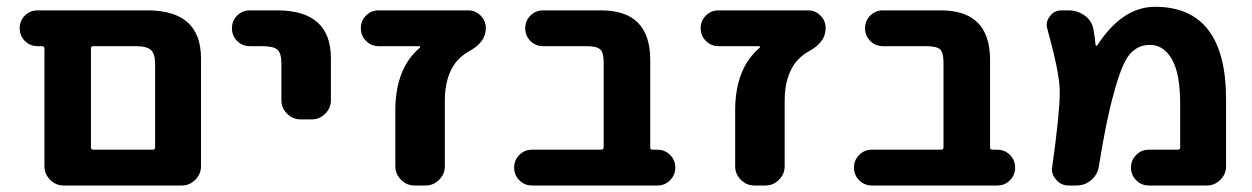

<svg xmlns="http://www.w3.org/2000/svg" viewBox="-20 -577 3757 576"><path d="M247.1 -20.5H170.9Q147.5 -20.5 130.4 -37.6Q113.3 -54.7 113.3 -78.1V-431.6Q113.3 -438.5 105.5 -438.5H92.8Q70.3 -438.5 54.7 -454.1Q39.1 -469.7 39.1 -492.2Q39.1 -514.6 54.7 -530.3Q70.3 -545.9 92.8 -545.9H421.9Q583 -545.9 583 -402.3V-78.1Q583 -54.7 565.9 -37.6Q548.8 -20.5 525.4 -20.5ZM445.3 -385.7Q445.3 -416 432.6 -427.2Q419.9 -438.5 386.7 -438.5H259.8Q252.9 -438.5 252.9 -431.6V-134.8Q252.9 -127.9 259.8 -127.9H437.5Q445.3 -127.9 445.3 -134.8Z M729.5 -438.5Q707 -438.5 691.4 -454.1Q675.8 -469.7 675.8 -492.2Q675.8 -514.6 691.4 -530.3Q707 -545.9 729.5 -545.9H811.5Q972.7 -545.9 972.7 -402.3V-276.4Q972.7 -252.9 955.6 -235.8Q938.5 -218.8 915 -218.8H881.8Q858.4 -218.8 841.3 -235.8Q824.2 -252.9 824.2 -276.4V-385.7Q824.2 -417 812.5 -427.7Q800.8 -438.5 767.6 -438.5Z M1239.3 -433.6Q1241.2 -434.6 1240.2 -436.5Q1239.3 -438.5 1238.3 -438.5H1116.2Q1093.8 -438.5 1078.1 -454.1Q1062.5 -469.7 1062.5 -492.2Q1062.5 -514.6 1078.1 -530.3Q1093.8 -545.9 1116.2 -545.9H1384.8Q1406.2 -545.9 1421.9 -530.3Q1437.5 -514.6 1437.5 -492.2Q1437.5 -450.2 1386.7 -422.9Q1363.3 -410.2 1345.7 -387.7Q1314.5 -344.7 1314.5 -275.4V-78.1Q1314.5 -54.7 1297.4 -37.6Q1280.3 -20.5 1256.8 -20.5H1223.6Q1200.2 -20.5 1183.1 -37.6Q1166 -54.7 1166 -78.1V-249Q1167 -372.1 1239.3 -433.6Z M1791 -389.6Q1791 -419.9 1780.3 -429.2Q1769.5 -438.5 1739.3 -438.5H1609.4Q1586.9 -438.5 1571.3 -454.1Q1555.7 -469.7 1555.7 -492.2Q1555.7 -514.6 1571.3 -530.3Q1586.9 -545.9 1609.4 -545.9H1783.2Q1929.7 -545.9 1930.7 -399.4V-134.8Q1930.7 -127.9 1937.5 -127.9H1952.1Q1974.6 -127.9 1990.2 -112.3Q2005.9 -96.7 2005.9 -74.2Q2005.9 -51.8 1990.2 -36.1Q1974.6 -20.5 1952.1 -20.5H1576.2Q1553.7 -20.5 1538.1 -36.1Q1522.5 -51.8 1522.5 -74.2Q1522.5 -96.7 1538.1 -112.3Q1553.7 -127.9 1576.2 -127.9H1783.2Q1791 -127.9 1791 -134.8Z M2258.8 -433.6Q2260.7 -434.6 2259.8 -436.5Q2258.8 -438.5 2257.8 -438.5H2135.7Q2113.3 -438.5 2097.7 -454.1Q2082 -469.7 2082 -492.2Q2082 -514.6 2097.7 -530.3Q2113.3 -545.9 2135.7 -545.9H2404.3Q2425.8 -545.9 2441.4 -530.3Q2457 -514.6 2457 -492.2Q2457 -450.2 2406.2 -422.9Q2382.8 -410.2 2365.2 -387.7Q2334 -344.7 2334 -275.4V-78.1Q2334 -54.7 2316.9 -37.6Q2299.8 -20.5 2276.4 -20.5H2243.2Q2219.7 -20.5 2202.6 -37.6Q2185.5 -54.7 2185.5 -78.1V-249Q2186.5 -372.1 2258.8 -433.6Z M2810.5 -389.6Q2810.5 -419.9 2799.8 -429.2Q2789.1 -438.5 2758.8 -438.5H2628.9Q2606.4 -438.5 2590.8 -454.1Q2575.2 -469.7 2575.2 -492.2Q2575.2 -514.6 2590.8 -530.3Q2606.4 -545.9 2628.9 -545.9H2802.7Q2949.2 -545.9 2950.2 -399.4V-134.8Q2950.2 -127.9 2957 -127.9H2971.7Q2994.1 -127.9 3009.8 -112.3Q3025.4 -96.7 3025.4 -74.2Q3025.4 -51.8 3009.8 -36.1Q2994.1 -20.5 2971.7 -20.5H2595.7Q2573.2 -20.5 2557.6 -36.1Q2542 -51.8 2542 -74.2Q2542 -96.7 2557.6 -112.3Q2573.2 -127.9 2595.7 -127.9H2802.7Q2810.5 -127.9 2810.5 -134.8Z M3266.6 -442.4Q3267.6 -440.4 3269 -439.9Q3270.5 -439.5 3271.5 -440.4Q3346.7 -556.6 3445.3 -556.6Q3658.2 -556.6 3658.2 -278.3V-78.1Q3658.2 -54.7 3641.1 -37.6Q3624 -20.5 3600.6 -20.5H3426.8Q3404.3 -20.5 3388.7 -36.1Q3373 -51.8 3373 -74.2Q3373 -96.7 3388.7 -112.3Q3404.3 -127.9 3426.8 -127.9H3513.7Q3520.5 -127.9 3520.5 -134.8V-265.6Q3520.5 -356.4 3495.6 -399.4Q3470.7 -442.4 3429.7 -442.4Q3393.6 -442.4 3369.1 -414.1Q3344.7 -385.7 3320.3 -293Q3298.8 -216.8 3276.4 -77.1Q3272.5 -52.7 3253.4 -36.6Q3234.4 -20.5 3210 -20.5H3185.5Q3163.1 -20.5 3148.4 -38.1Q3135.7 -51.8 3135.7 -69.3Q3135.7 -73.2 3136.7 -77.1Q3159.2 -237.3 3159.2 -298.8Q3159.2 -304.7 3159.2 -309.6Q3157.2 -363.3 3122.1 -490.2Q3120.1 -497.1 3120.1 -502.9Q3120.1 -516.6 3129.9 -528.3Q3142.6 -545.9 3164.1 -545.9H3185.5Q3211.9 -545.9 3233.4 -530.8Q3254.9 -515.6 3259.8 -491.2Q3264.6 -467.8 3266.6 -442.4Z"/></svg>

Font: Gen Jyuu Gothic P Bold
Style: Bold
Weight: 700
Designer: [Source Han Sans]
Ryoko NISHIZUKA  (kana & ideographs); Paul D. Hunt (Latin, Greek & Cyrillic); Wenlong ZHANG  (bopomofo
Version: Version 1.002.20150607